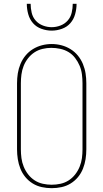

<svg xmlns="http://www.w3.org/2000/svg" viewBox="-20 -975 540 1003"><path d="M250 8Q224 8 198.5 2.5Q173 -3 151 -16.5Q129 -30 112.5 -50Q96 -70 86.5 -94Q77 -118 73 -143.5Q69 -169 69 -195V-540Q69 -566 73 -591.5Q77 -617 87 -641Q97 -665 113.5 -685Q130 -705 152 -718.5Q174 -732 199 -738.5Q224 -745 250 -745Q276 -745 301 -738.5Q326 -732 348 -718.5Q370 -705 386.5 -685Q403 -665 413 -641Q423 -617 427 -591.5Q431 -566 431 -540V-195Q431 -169 427 -143.5Q423 -118 413.5 -94Q404 -70 387.5 -50Q371 -30 349 -16.5Q327 -3 301.5 2.5Q276 8 250 8ZM250 -10Q273 -10 296 -15Q319 -20 338.5 -32.5Q358 -45 372.5 -63.5Q387 -82 396 -104Q405 -126 408 -149Q411 -172 411 -195V-540Q411 -563 408 -586.5Q405 -610 396 -631.5Q387 -653 372.5 -672Q358 -691 338 -703Q318 -715 294.5 -720Q271 -725 248 -725Q225 -725 202 -719.5Q179 -714 160 -701.5Q141 -689 126.5 -670.5Q112 -652 103.5 -630.5Q95 -609 92 -586Q89 -563 89 -540V-195Q89 -172 92 -149Q95 -126 104 -104Q113 -82 127.5 -63.5Q142 -45 161.5 -32.5Q181 -20 204 -15Q227 -10 250 -10ZM250 -815Q223 -815 196.5 -824.5Q170 -834 152.5 -854Q135 -874 127.5 -901Q120 -928 120 -955H140Q140 -932 145.5 -908.5Q151 -885 166.5 -867.5Q182 -850 204.5 -841.5Q227 -833 250 -833Q273 -833 295.5 -841.5Q318 -850 333.5 -867.5Q349 -885 354.5 -908.5Q360 -932 360 -955H380Q380 -928 372.5 -901Q365 -874 347.5 -854Q330 -834 303.5 -824.5Q277 -815 250 -815Z"/></svg>

Font: Iosevka Slab Thin
Style: Regular
Weight: 100
Monospace: yes
Designer: Belleve Invis
Foundry: Belleve Invis
Version: Version 11.1.0; ttfautohint (v1.8.3)